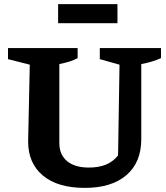

<svg xmlns="http://www.w3.org/2000/svg" viewBox="-20 -903 809 935"><path d="M393 12Q261 12 189 -48Q117 -108 117 -214L125 -588L19 -615V-669H358V-620Q340 -610 319 -603.5Q298 -597 269 -591V-206Q269 -150 306.5 -118.5Q344 -87 413 -87Q460 -87 495 -101Q530 -115 555 -146L562 -588L466 -615V-669H764V-620Q742 -610 718.5 -603Q695 -596 668 -591V-226Q668 -112 595.5 -50Q523 12 393 12ZM263 -790V-883H552V-790Z"/></svg>

Font: Piazzolla Thin ExtraBold
Style: Regular
Weight: 800
Version: Version 2.005